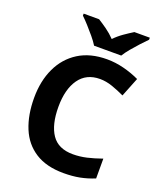

<svg xmlns="http://www.w3.org/2000/svg" viewBox="-168 -1040 973 1156"><g transform="rotate(20 318.5 -462.0)"><path d="M393 -598Q306 -598 260 -533Q214 -468 214 -355Q214 -241 256.5 -178.5Q299 -116 393 -116Q437 -116 480.5 -126Q524 -136 575 -154V-27Q528 -8 482 1Q436 10 379 10Q269 10 197.5 -35.5Q126 -81 92 -163.5Q58 -246 58 -356Q58 -464 97 -547Q136 -630 210.5 -677Q285 -724 393 -724Q446 -724 499.5 -710.5Q553 -697 602 -674L553 -551Q513 -570 472.5 -584Q432 -598 393 -598ZM290 -774Q276 -797 253.5 -824Q231 -851 207.5 -877Q184 -903 165 -921V-934H264Q290 -918 320 -896.5Q350 -875 376 -848Q402 -875 433 -896.5Q464 -918 490 -934H589V-921Q571 -903 547 -877Q523 -851 500.5 -824Q478 -797 464 -774Z"/></g></svg>

Font: Noto Sans Javanese
Style: Regular
Weight: 400
Designer: Monotype Design Team
Foundry: Monotype Imaging Inc.
Version: Version 2.004